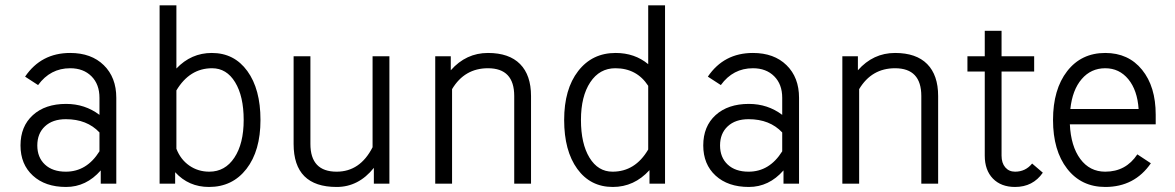

<svg xmlns="http://www.w3.org/2000/svg" viewBox="-20 -704 4504 736"><path d="M366.2 -50.8Q310.5 12.7 233.4 12.7Q153.3 12.7 106 -30.8Q58.6 -74.2 58.6 -146.5Q58.6 -219.7 106 -262.7Q153.3 -305.7 233.4 -305.7Q305.7 -305.7 361.3 -263.7V-329.1Q361.3 -380.9 330.6 -411.6Q299.8 -442.4 249 -442.4Q172.9 -442.4 126 -377.9L76.2 -410.2Q137.7 -501 249 -501Q330.1 -501 377.9 -454.1Q425.8 -407.2 425.8 -329.1V0H366.2ZM232.4 -45.9Q312.5 -45.9 361.3 -124V-196.3Q313.5 -247.1 232.4 -247.1Q181.6 -247.1 152.3 -219.7Q123 -192.4 123 -146.5Q123 -100.6 152.3 -73.2Q181.6 -45.9 232.4 -45.9Z M591.8 -683.6H656.2V-441.4Q712.9 -501 792 -501Q877.9 -501 928.2 -431.6Q978.5 -362.3 978.5 -244.1Q978.5 -126 924.8 -56.6Q871.1 12.7 781.2 12.7Q703.1 12.7 651.4 -43.9V0H591.8ZM656.2 -133.8Q671.9 -92.8 705.6 -69.3Q739.3 -45.9 782.2 -45.9Q842.8 -45.9 878.4 -99.6Q914.1 -153.3 914.1 -244.1Q914.1 -335 881.3 -388.7Q848.6 -442.4 793 -442.4Q707 -442.4 656.2 -357.4Z M1105.5 -488.3H1169.9V-152.3Q1169.9 -45.9 1270.5 -45.9Q1360.4 -45.9 1408.2 -139.6V-488.3H1472.7V0H1413.1V-60.5Q1354.5 12.7 1270.5 12.7Q1105.5 12.7 1105.5 -152.3Z M2015.6 0H1951.2V-335.9Q1951.2 -442.4 1850.6 -442.4Q1760.7 -442.4 1712.9 -362.3V0H1648.4V-488.3H1708V-434.6Q1766.6 -501 1850.6 -501Q1931.6 -501 1973.6 -458.5Q2015.6 -416 2015.6 -335.9Z M2529.3 0H2469.7V-51.8Q2411.1 12.7 2329.1 12.7Q2243.2 12.7 2192.9 -56.6Q2142.6 -126 2142.6 -244.1Q2142.6 -362.3 2196.3 -431.6Q2250 -501 2339.8 -501Q2413.1 -501 2464.8 -458V-683.6H2529.3ZM2464.8 -375Q2420.9 -442.4 2338.9 -442.4Q2278.3 -442.4 2242.7 -388.7Q2207 -335 2207 -244.1Q2207 -153.3 2239.7 -99.6Q2272.5 -45.9 2328.1 -45.9Q2415 -45.9 2464.8 -130.9Z M2983.4 -50.8Q2927.7 12.7 2850.6 12.7Q2770.5 12.7 2723.1 -30.8Q2675.8 -74.2 2675.8 -146.5Q2675.8 -219.7 2723.1 -262.7Q2770.5 -305.7 2850.6 -305.7Q2922.9 -305.7 2978.5 -263.7V-329.1Q2978.5 -380.9 2947.8 -411.6Q2917 -442.4 2866.2 -442.4Q2790 -442.4 2743.2 -377.9L2693.4 -410.2Q2754.9 -501 2866.2 -501Q2947.3 -501 2995.1 -454.1Q3043 -407.2 3043 -329.1V0H2983.4ZM2849.6 -45.9Q2929.7 -45.9 2978.5 -124V-196.3Q2930.7 -247.1 2849.6 -247.1Q2798.8 -247.1 2769.5 -219.7Q2740.2 -192.4 2740.2 -146.5Q2740.2 -100.6 2769.5 -73.2Q2798.8 -45.9 2849.6 -45.9Z M3576.2 0H3511.7V-335.9Q3511.7 -442.4 3411.1 -442.4Q3321.3 -442.4 3273.4 -362.3V0H3209V-488.3H3268.6V-434.6Q3327.1 -501 3411.1 -501Q3492.2 -501 3534.2 -458.5Q3576.2 -416 3576.2 -335.9Z M3688.5 -488.3H3754.9V-585.9H3819.3V-488.3H3944.3V-429.7H3819.3V-107.4Q3819.3 -79.1 3833.5 -62.5Q3847.7 -45.9 3871.1 -45.9Q3911.1 -45.9 3936.5 -77.1L3977.5 -42Q3939.5 12.7 3871.1 12.7Q3817.4 12.7 3786.1 -19.5Q3754.9 -51.8 3754.9 -107.4V-429.7H3688.5Z M4216.8 12.7Q4125 12.7 4070.8 -57.1Q4016.6 -127 4016.6 -244.1Q4016.6 -361.3 4070.8 -431.2Q4125 -501 4216.8 -501Q4305.7 -501 4357.9 -436.5Q4410.2 -372.1 4410.2 -264.6V-227.5H4081.1Q4085 -143.6 4121.1 -94.7Q4157.2 -45.9 4216.8 -45.9Q4295.9 -45.9 4339.8 -112.3L4391.6 -78.1Q4329.1 12.7 4216.8 12.7ZM4216.8 -442.4Q4162.1 -442.4 4126.5 -400.9Q4090.8 -359.4 4083 -286.1H4344.7Q4339.8 -358.4 4305.2 -400.4Q4270.5 -442.4 4216.8 -442.4Z"/></svg>

Font: Lohit Devanagari
Style: Regular
Weight: 400
Version: 2.95.4